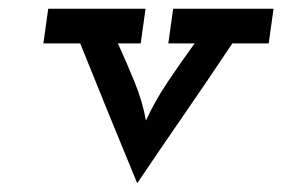

<svg xmlns="http://www.w3.org/2000/svg" viewBox="-20 -395 644 438"><path d="M90 -375 79 -296H163Q195 -216 227.5 -136.5Q260 -57 293 23Q347 -57 401.5 -136Q456 -215 510 -296H593L604 -375H375L364 -296H424Q392 -252 362.5 -208Q333 -164 313 -120Q305 -164 287 -208Q269 -252 249 -296H301L312 -375Z"/></svg>

Font: Josefin Slab Thin
Style: Italic
Weight: 100
Italic angle: -12°
Designer: Santiago Orozco
Foundry: Typemade
Version: Version 2.000